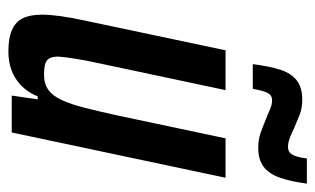

<svg xmlns="http://www.w3.org/2000/svg" viewBox="-167 -577 752 458"><g transform="rotate(90 209.0 -348.0)"><path d="M103 8Q71 8 51.5 -0.5Q32 -9 23.5 -26.5Q15 -44 15 -72Q15 -91 18.5 -116.5Q22 -142 29 -174L100 -510H195L133 -218Q124 -177 120 -151.5Q116 -126 115 -111Q115 -97 119.5 -89.5Q124 -82 133.5 -79.5Q143 -77 158 -77Q180 -77 194.5 -87.5Q209 -98 219 -120Q229 -142 237.5 -175.5Q246 -209 256 -255L310 -510H404L296 0H208L217 -62H210Q200 -38 184 -22.5Q168 -7 147.5 0.5Q127 8 103 8ZM133 -575Q138 -615 146.5 -641Q155 -667 172 -680Q189 -693 218 -693Q238 -693 254.5 -686.5Q271 -680 287 -673Q299 -667 310 -663Q321 -659 331 -659Q343 -659 349 -669.5Q355 -680 358 -704H418Q413 -666 404 -640Q395 -614 378 -601Q361 -588 333 -588Q313 -588 297.5 -593.5Q282 -599 265 -606Q252 -611 241 -616Q230 -621 219 -621Q207 -621 201.5 -610Q196 -599 192 -575Z"/></g></svg>

Font: Saira ExtraCondensed SemiBold
Style: Italic
Weight: 600
Width: 2
Italic angle: -12°
Designer: Hector Gatti with collaboration of the Omnibus-Type team
Foundry: Omnibus-Type
Version: Version 1.101